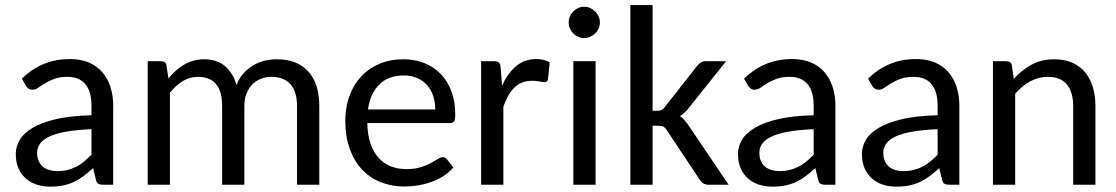

<svg xmlns="http://www.w3.org/2000/svg" viewBox="-20 -714 4314 742"><path d="M379.4 0Q366.7 0 359.9 -3.9Q353 -7.8 350.6 -20L339.8 -64.5Q321.3 -47.4 303.5 -33.9Q285.6 -20.5 266.1 -11.2Q246.6 -2 224.1 2.7Q201.7 7.3 174.8 7.3Q147 7.3 122.8 -0.2Q98.6 -7.8 80.3 -23.7Q62 -39.6 51.5 -63.2Q41 -86.9 41 -119.1Q41 -147.5 56.4 -173.6Q71.8 -199.7 106.4 -220.2Q141.1 -240.7 196.8 -253.7Q252.4 -266.6 333.5 -268.6V-305.2Q333.5 -360.8 309.8 -388.9Q286.1 -417 240.7 -417Q210.4 -417 189.7 -409.2Q168.9 -401.4 153.8 -392.1Q138.7 -382.8 127.7 -375Q116.7 -367.2 105.5 -367.2Q96.7 -367.2 90.3 -371.6Q84 -376 80.1 -382.8L64.5 -410.2Q104 -448.2 149.7 -467Q195.3 -485.8 251 -485.8Q291 -485.8 322.3 -472.9Q353.5 -460 374.5 -436Q395.5 -412.1 406.5 -378.9Q417.5 -345.7 417.5 -305.2V0ZM200.7 -52.7Q222.2 -52.7 240.2 -57.1Q258.3 -61.5 274.4 -69.6Q290.5 -77.6 304.9 -89.6Q319.3 -101.6 333.5 -116.2V-214.8Q276.4 -212.4 236.3 -205.3Q196.3 -198.2 171.1 -186.5Q146 -174.8 134.8 -158.9Q123.5 -143.1 123.5 -123.5Q123.5 -105 129.6 -91.6Q135.7 -78.1 146 -69.6Q156.2 -61 170.4 -56.9Q184.6 -52.7 200.7 -52.7Z M550.8 0V-477.5H601.6Q611.3 -477.5 616.9 -473.4Q622.6 -469.2 623.5 -460L630.9 -411.1Q644.5 -427.2 659.4 -440.7Q674.3 -454.1 691.4 -464.1Q708.5 -474.1 728 -479.5Q747.6 -484.9 769.5 -484.9Q818.8 -484.9 849.9 -458Q880.9 -431.2 894 -385.7Q904.3 -412.1 921.1 -430.7Q938 -449.2 958.5 -461.4Q979 -473.6 1002.4 -479.2Q1025.9 -484.9 1050.3 -484.9Q1128.4 -484.9 1171.1 -438Q1213.9 -391.1 1213.9 -304.2V0H1127.9V-304.2Q1127.9 -359.9 1102.5 -388.4Q1077.1 -417 1029.8 -417Q1008.3 -417 989.3 -409.9Q970.2 -402.8 955.8 -388.4Q941.4 -374 932.9 -353Q924.3 -332 924.3 -304.2V0H838.4V-304.2Q838.4 -361.3 814.7 -389.2Q791 -417 745.1 -417Q713.9 -417 686.5 -400.6Q659.2 -384.3 636.7 -355.5V0Z M1539.1 -484.9Q1582 -484.9 1618.7 -470.7Q1655.3 -456.5 1682.1 -429.2Q1709 -401.9 1724.1 -362.3Q1739.3 -322.8 1739.3 -271.5Q1739.3 -251.5 1734.9 -244.9Q1730.5 -238.3 1718.8 -238.3H1399.4Q1400.4 -193.4 1411.6 -159.9Q1422.9 -126.5 1442.6 -104.5Q1462.4 -82.5 1489.7 -71.5Q1517.1 -60.5 1550.8 -60.5Q1582 -60.5 1605 -67.6Q1627.9 -74.7 1644.3 -83.5Q1660.6 -92.3 1671.9 -99.4Q1683.1 -106.4 1691.4 -106.4Q1696.8 -106.4 1700.7 -104.2Q1704.6 -102.1 1707.5 -98.1L1731.9 -66.9Q1715.8 -47.9 1694.1 -33.9Q1672.4 -20 1647.5 -11Q1622.6 -2 1595.9 2.4Q1569.3 6.8 1543.5 6.8Q1493.7 6.8 1451.7 -9.8Q1409.7 -26.4 1379.2 -58.8Q1348.6 -91.3 1331.5 -138.9Q1314.5 -186.5 1314.5 -248.5Q1314.5 -298.3 1329.8 -341.6Q1345.2 -384.8 1374.3 -416.7Q1403.3 -448.7 1445.1 -466.8Q1486.8 -484.9 1539.1 -484.9ZM1540.5 -422.4Q1480.5 -422.4 1445.6 -387.2Q1410.6 -352.1 1401.9 -291H1662.1Q1662.1 -319.8 1653.8 -344Q1645.5 -368.2 1629.9 -385.5Q1614.3 -402.8 1591.6 -412.6Q1568.8 -422.4 1540.5 -422.4Z M1839.4 0V-477.5H1888.7Q1902.3 -477.5 1908 -472.2Q1913.6 -466.8 1914.6 -454.1L1920.4 -383.8Q1942.4 -431.2 1974.6 -458.5Q2006.8 -485.8 2052.2 -485.8Q2067.4 -485.8 2080.6 -482.7Q2093.8 -479.5 2104.5 -472.2L2097.7 -408.7Q2096.2 -396.5 2084 -396.5Q2077.1 -396.5 2064.7 -399.2Q2052.2 -401.9 2037.1 -401.9Q2015.1 -401.9 1998.3 -395.3Q1981.4 -388.7 1968 -375.7Q1954.6 -362.8 1944.3 -344.2Q1934.1 -325.7 1925.3 -301.8V0Z M2177.7 0ZM2281.7 -477.5V0H2195.8V-477.5ZM2298.3 -627Q2298.3 -614.7 2293.5 -603.8Q2288.6 -592.8 2280 -584.7Q2271.5 -576.7 2260.5 -571.8Q2249.5 -566.9 2237.3 -566.9Q2225.1 -566.9 2214.4 -571.8Q2203.6 -576.7 2195.6 -584.7Q2187.5 -592.8 2182.6 -603.8Q2177.7 -614.7 2177.7 -627Q2177.7 -639.6 2182.6 -650.6Q2187.5 -661.6 2195.6 -669.9Q2203.6 -678.2 2214.4 -683.1Q2225.1 -688 2237.3 -688Q2249.5 -688 2260.5 -683.1Q2271.5 -678.2 2280 -669.9Q2288.6 -661.6 2293.5 -650.6Q2298.3 -639.6 2298.3 -627Z M2502 -694.3V-286.1H2521.5Q2530.8 -286.1 2536.4 -288.6Q2542 -291 2548.3 -299.3L2675.3 -460.9Q2682.1 -468.8 2689.5 -473.1Q2696.8 -477.5 2708 -477.5H2786.1L2636.2 -289.6Q2629.4 -282.2 2622.6 -276.1Q2615.7 -270 2607.9 -265.1Q2616.2 -259.8 2622.8 -252.2Q2629.4 -244.6 2636.2 -236.3L2795.9 0H2718.8Q2708.5 0 2700.7 -3.7Q2692.9 -7.3 2686.5 -16.1L2556.2 -211.9Q2549.3 -221.7 2543.2 -224.9Q2537.1 -228 2523.9 -228H2502V0H2416V-694.3Z M3170.4 0Q3157.7 0 3150.9 -3.9Q3144 -7.8 3141.6 -20L3130.9 -64.5Q3112.3 -47.4 3094.5 -33.9Q3076.7 -20.5 3057.1 -11.2Q3037.6 -2 3015.1 2.7Q2992.7 7.3 2965.8 7.3Q2938 7.3 2913.8 -0.2Q2889.6 -7.8 2871.3 -23.7Q2853 -39.6 2842.5 -63.2Q2832 -86.9 2832 -119.1Q2832 -147.5 2847.4 -173.6Q2862.8 -199.7 2897.5 -220.2Q2932.1 -240.7 2987.8 -253.7Q3043.5 -266.6 3124.5 -268.6V-305.2Q3124.5 -360.8 3100.8 -388.9Q3077.1 -417 3031.7 -417Q3001.5 -417 2980.7 -409.2Q2960 -401.4 2944.8 -392.1Q2929.7 -382.8 2918.7 -375Q2907.7 -367.2 2896.5 -367.2Q2887.7 -367.2 2881.3 -371.6Q2875 -376 2871.1 -382.8L2855.5 -410.2Q2895 -448.2 2940.7 -467Q2986.3 -485.8 3042 -485.8Q3082 -485.8 3113.3 -472.9Q3144.5 -460 3165.5 -436Q3186.5 -412.1 3197.5 -378.9Q3208.5 -345.7 3208.5 -305.2V0ZM2991.7 -52.7Q3013.2 -52.7 3031.2 -57.1Q3049.3 -61.5 3065.4 -69.6Q3081.5 -77.6 3095.9 -89.6Q3110.4 -101.6 3124.5 -116.2V-214.8Q3067.4 -212.4 3027.3 -205.3Q2987.3 -198.2 2962.2 -186.5Q2937 -174.8 2925.8 -158.9Q2914.6 -143.1 2914.6 -123.5Q2914.6 -105 2920.7 -91.6Q2926.8 -78.1 2937 -69.6Q2947.3 -61 2961.4 -56.9Q2975.6 -52.7 2991.7 -52.7Z M3649.4 0Q3636.7 0 3629.9 -3.9Q3623 -7.8 3620.6 -20L3609.9 -64.5Q3591.3 -47.4 3573.5 -33.9Q3555.7 -20.5 3536.1 -11.2Q3516.6 -2 3494.1 2.7Q3471.7 7.3 3444.8 7.3Q3417 7.3 3392.8 -0.2Q3368.7 -7.8 3350.3 -23.7Q3332 -39.6 3321.5 -63.2Q3311 -86.9 3311 -119.1Q3311 -147.5 3326.4 -173.6Q3341.8 -199.7 3376.5 -220.2Q3411.1 -240.7 3466.8 -253.7Q3522.5 -266.6 3603.5 -268.6V-305.2Q3603.5 -360.8 3579.8 -388.9Q3556.2 -417 3510.7 -417Q3480.5 -417 3459.7 -409.2Q3439 -401.4 3423.8 -392.1Q3408.7 -382.8 3397.7 -375Q3386.7 -367.2 3375.5 -367.2Q3366.7 -367.2 3360.4 -371.6Q3354 -376 3350.1 -382.8L3334.5 -410.2Q3374 -448.2 3419.7 -467Q3465.3 -485.8 3521 -485.8Q3561 -485.8 3592.3 -472.9Q3623.5 -460 3644.5 -436Q3665.5 -412.1 3676.5 -378.9Q3687.5 -345.7 3687.5 -305.2V0ZM3470.7 -52.7Q3492.2 -52.7 3510.3 -57.1Q3528.3 -61.5 3544.4 -69.6Q3560.5 -77.6 3575 -89.6Q3589.4 -101.6 3603.5 -116.2V-214.8Q3546.4 -212.4 3506.3 -205.3Q3466.3 -198.2 3441.2 -186.5Q3416 -174.8 3404.8 -158.9Q3393.6 -143.1 3393.6 -123.5Q3393.6 -105 3399.7 -91.6Q3405.8 -78.1 3416 -69.6Q3426.3 -61 3440.4 -56.9Q3454.6 -52.7 3470.7 -52.7Z M3817.4 0V-477.5H3868.7Q3877.9 -477.5 3883.8 -473.4Q3889.6 -469.2 3890.6 -460L3897.9 -409.2Q3928.7 -443.4 3966.8 -464.1Q4004.9 -484.9 4054.7 -484.9Q4093.8 -484.9 4123.3 -471.9Q4152.8 -459 4172.9 -435.3Q4192.9 -411.6 4203.1 -378.2Q4213.4 -344.7 4213.4 -304.2V0H4127.4V-304.2Q4127.4 -357.4 4103.3 -387.2Q4079.1 -417 4029.8 -417Q3993.2 -417 3961.4 -399.7Q3929.7 -382.3 3903.3 -351.6V0Z"/></svg>

Font: Carlito
Style: Regular
Weight: 400
Designer: Lukasz Dziedzic
Foundry: tyPoland Lukasz Dziedzic
Version: Version 1.104